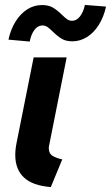

<svg xmlns="http://www.w3.org/2000/svg" viewBox="-20 -758 454 786"><path d="M42.5 -123.5Q42.5 -147.5 48.3 -175.3L117.7 -522.9H252.9L181.2 -163.1Q179.7 -156.7 179.7 -151.4Q179.7 -129.4 195.6 -119.9Q211.4 -110.4 234.9 -105.5L188 7.8Q113.3 2 77.9 -31.5Q42.5 -64.9 42.5 -123.5ZM151.4 -737.3Q178.7 -737.3 196.3 -727.1Q213.9 -716.8 233.4 -697.8Q246.1 -685.1 255.1 -679Q264.2 -672.9 274.9 -672.9Q293.5 -672.9 307.4 -690.7Q321.3 -708.5 327.6 -737.8L414.1 -731Q404.8 -688.5 384.5 -656.2Q364.3 -624 336.2 -606.4Q308.1 -588.9 276.4 -588.9Q250 -588.9 233.2 -598.9Q216.3 -608.9 196.8 -627.9Q183.6 -641.1 174.3 -647.5Q165 -653.8 153.8 -653.8Q134.8 -653.8 121.1 -635.7Q107.4 -617.7 101.6 -587.9L14.6 -595.7Q23.9 -638.7 44.2 -670.7Q64.5 -702.6 92 -720Q119.6 -737.3 151.4 -737.3Z"/></svg>

Font: Reddit Sans Fudge
Style: Bold
Weight: 700
Italic angle: -11.25°
Designer: Stephen Hutchings
Version: Version 1.013